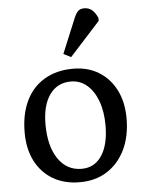

<svg xmlns="http://www.w3.org/2000/svg" viewBox="-56 -845 688 904"><g transform="rotate(-5 288.0 -393.0)"><path d="M285.2 14.2Q211.9 14.2 158.4 -17.3Q105 -48.8 75.4 -106Q45.9 -163.1 45.9 -241.2Q45.9 -328.1 76.4 -391.1Q106.9 -454.1 164.1 -487.5Q221.2 -521 298.8 -521Q368.7 -521 420.4 -489Q472.2 -457 501 -399.9Q529.8 -342.8 529.8 -266.1Q529.8 -182.1 499.5 -119.1Q469.2 -56.2 414.3 -21Q359.4 14.2 285.2 14.2ZM298.8 -47.9Q359.9 -47.9 394 -99.4Q428.2 -150.9 428.2 -242.2Q428.2 -308.1 409.7 -357.7Q391.1 -407.2 358.6 -434.6Q326.2 -461.9 283.2 -461.9Q219.2 -461.9 183.1 -411.4Q147 -360.8 147 -271Q147 -168 188 -107.9Q229 -47.9 298.8 -47.9ZM294.9 -576.2 259.8 -594.2 327.1 -756.8Q336.9 -780.8 347.4 -790.3Q357.9 -799.8 376 -799.8Q397 -799.8 411.9 -787.8Q426.8 -775.9 439 -749V-734.9Z"/></g></svg>

Font: Literata
Style: Regular
Weight: 400
Designer: Latin by Veronika Burian and Jose Scaglione. Greek by Irene Vlachou. Cyrillic by Vera Evstafieva.
Foundry: TypeTogether
Version: Version 3.002